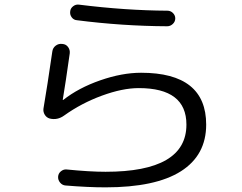

<svg xmlns="http://www.w3.org/2000/svg" viewBox="-20 -766 1040 826"><path d="M194 -256Q180 -260 172.5 -272.5Q165 -285 167 -299Q183 -392 205 -544Q207 -560 219.5 -569.5Q232 -579 248 -577Q264 -576 273 -563.5Q282 -551 280 -536Q262 -408 250 -337V-336H252Q318 -388 411.5 -420.5Q505 -453 587 -453Q867 -453 867 -230Q867 -98 758 -29Q649 40 434 40Q358 40 262 32Q248 31 238.5 19.5Q229 8 230 -6Q231 -20 242 -29Q253 -38 266 -37Q366 -27 434 -27Q782 -27 782 -230Q782 -387 577 -387Q507 -387 418.5 -354.5Q330 -322 256 -269Q227 -248 194 -256ZM320 -746Q520 -721 700 -720Q714 -720 724 -710Q734 -700 734 -687Q734 -673 723.5 -663Q713 -653 699 -653Q506 -654 311 -679Q297 -680 288.5 -691.5Q280 -703 282 -717Q283 -730 294.5 -739Q306 -748 320 -746Z"/></svg>

Font: Rounded Mplus 1c
Style: Regular
Weight: 400
Version: Version 1.059.20150529